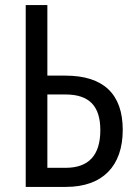

<svg xmlns="http://www.w3.org/2000/svg" viewBox="-20 -734 537 754"><path d="M81 0H239C382 0 462 -81 462 -224C462 -365 386 -437 237 -437H166V-714H81ZM166 -75V-363H237C330 -363 374 -318 374 -223C374 -125 329 -75 238 -75Z"/></svg>

Font: Noto Sans Condensed
Style: Regular
Weight: 400
Width: 3
Designer: Monotype Design Team
Foundry: Monotype Imaging Inc.
Version: Version 2.013